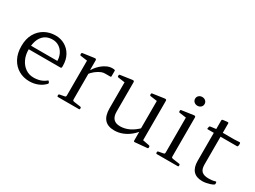

<svg xmlns="http://www.w3.org/2000/svg" viewBox="-44 -1255 2433 1829"><g transform="rotate(30 1172.0 -340.0)"><path d="M289 7Q223 7 170.5 -23.5Q118 -54 87.5 -111Q57 -168 57 -247Q57 -327 88.5 -382.5Q120 -438 173 -467.5Q226 -497 292 -497Q348 -497 394 -470.5Q440 -444 467 -395.5Q494 -347 494 -281Q494 -277 494 -272Q494 -267 493 -263Q491 -255 483 -255H118V-295H445L425 -274Q425 -278 425 -282Q425 -286 425 -290Q425 -336 407 -372Q389 -408 357.5 -428.5Q326 -449 286 -449Q213 -449 173 -397.5Q133 -346 133 -251Q133 -192 155.5 -145Q178 -98 217 -71Q256 -44 306 -44Q387 -44 439 -88Q446 -94 450 -87L458 -76Q462 -69 457 -62Q427 -29 383 -11Q339 7 289 7Z M668 0V-319H742V0ZM945 -426Q945 -418 937 -418H880Q870 -418 860.5 -416.5Q851 -415 840 -411Q811 -399 782.5 -377Q754 -355 733 -325L729 -350Q737 -374 755.5 -399.5Q774 -425 800 -447.5Q826 -470 855.5 -483.5Q885 -497 914 -497Q945 -497 945 -488ZM601 0Q593 0 593 -9V-18Q593 -27 602 -28L650 -37Q662 -39 665 -43Q668 -47 668 -59V-180H742V-57Q742 -46 745.5 -42.5Q749 -39 762 -37L833 -27Q841 -26 841 -17V-8Q841 0 832 0ZM668 -319V-465L686 -436L593 -449Q585 -450 585 -459V-469Q585 -476 594 -479L714 -496Q727 -498 732.5 -495Q738 -492 738 -481V-385L742 -368V-319Z M1510 -162V-24L1491 -53L1584 -35Q1592 -32 1592 -24V-14Q1592 -6 1583 -5L1451 7Q1445 8 1441.5 5Q1438 2 1438 -6V-119L1436 -128V-162ZM1224 8Q1152 8 1116.5 -32Q1081 -72 1081 -152V-319H1155V-159Q1155 -54 1252 -54Q1356 -54 1449 -150L1456 -123Q1430 -86 1393.5 -56Q1357 -26 1313.5 -9Q1270 8 1224 8ZM1436 -162V-319H1510V-162ZM1081 -319V-465L1099 -436L1006 -449Q998 -450 998 -459V-469Q998 -477 1007 -478L1131 -496Q1144 -498 1149.5 -495Q1155 -492 1155 -481V-319ZM1436 -319V-465L1454 -436L1361 -449Q1353 -450 1353 -459V-469Q1353 -477 1362 -478L1486 -496Q1499 -498 1504.5 -495Q1510 -492 1510 -481V-319Z M1755 0V-320H1829V0ZM1688 0Q1680 0 1680 -9V-18Q1680 -27 1689 -28L1737 -37Q1749 -39 1752 -43Q1755 -47 1755 -59V-180H1829V-57Q1829 -46 1832.5 -42.5Q1836 -39 1849 -37L1920 -27Q1928 -26 1928 -17V-8Q1928 0 1919 0ZM1755 -320V-466L1773 -437L1680 -450Q1672 -451 1672 -459V-470Q1672 -478 1681 -479L1805 -497Q1819 -499 1824 -496Q1829 -493 1829 -481V-320ZM1793 -592Q1771 -592 1756 -605.5Q1741 -619 1741 -640Q1741 -661 1756 -674.5Q1771 -688 1793 -688Q1815 -688 1830 -674.5Q1845 -661 1845 -640Q1845 -619 1830 -605.5Q1815 -592 1793 -592Z M2191 7Q2125 7 2091.5 -30Q2058 -67 2058 -139V-483L2060 -490V-585Q2060 -593 2068 -596Q2076 -597 2085.5 -598.5Q2095 -600 2105.5 -601Q2116 -602 2124 -602Q2132 -602 2132 -593V-140Q2132 -90 2155.5 -67.5Q2179 -45 2232 -45Q2249 -45 2267 -47Q2285 -49 2305 -55Q2313 -57 2314 -48L2315 -36Q2316 -29 2309 -23Q2294 -14 2274 -7.5Q2254 -1 2232.5 3Q2211 7 2191 7ZM1991 -447Q1984 -447 1985 -456L1989 -473Q1990 -481 1999 -482L2060 -490H2260L2316 -493Q2324 -493 2324 -484Q2325 -477 2324.5 -469.5Q2324 -462 2322 -455Q2320 -447 2312 -447Z"/></g></svg>

Font: Hahmlet Light
Style: Regular
Weight: 300
Designer: Minjoo Ham & Mark Frömberg
Foundry: hypertype
Version: Version 1.002